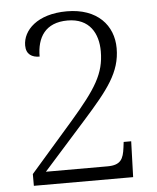

<svg xmlns="http://www.w3.org/2000/svg" viewBox="-52 -769 663 813"><g transform="rotate(-5 279.5 -362.0)"><path d="M59 0H481L486 -152H454L451 -128C445 -81 434 -55 377 -55H115L297 -259C403 -378 459 -448 459 -550C459 -647 392 -724 262 -724C136 -724 74 -659 74 -595C74 -557 99 -543 131 -543C131 -624 167 -685 262 -685C356 -685 391 -618 391 -543C391 -448 351 -386 242 -260L59 -50Z"/></g></svg>

Font: Noto Serif Lao Light
Style: Regular
Weight: 300
Designer: Monotype Design Team
Foundry: Monotype Imaging Inc.
Version: Version 2.003